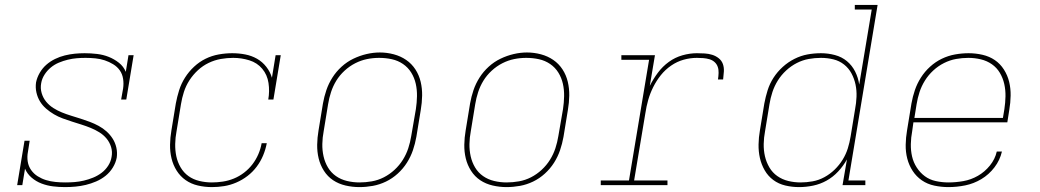

<svg xmlns="http://www.w3.org/2000/svg" viewBox="-20 -755 4240 783"><path d="M245 8Q220 8 196 5Q172 2 149.5 -6.5Q127 -15 109 -30.5Q91 -46 82 -67L71 0H50L80 -181H101L94 -136Q90 -116 93 -96.5Q96 -77 107 -61.5Q118 -46 134 -36Q150 -26 168 -20.5Q186 -15 206 -13Q226 -11 246 -11Q265 -11 284 -12.5Q303 -14 322 -18.5Q341 -23 359.5 -30.5Q378 -38 394 -50Q410 -62 421 -79Q432 -96 435 -115Q439 -136 433 -155.5Q427 -175 414.5 -190Q402 -205 385 -215.5Q368 -226 349.5 -233.5Q331 -241 312 -247Q293 -253 274 -259Q255 -265 236 -272Q217 -279 200 -289Q183 -299 168 -312Q153 -325 143 -341.5Q133 -358 128.5 -378Q124 -398 127 -419Q131 -439 142 -458Q153 -477 169 -491Q185 -505 204.5 -514.5Q224 -524 244.5 -529Q265 -534 285 -536Q305 -538 325 -538Q350 -538 375.5 -535Q401 -532 423.5 -523Q446 -514 465 -499Q484 -484 493 -462L504 -530H525L495 -349H474L482 -394Q485 -414 482 -433.5Q479 -453 468.5 -468Q458 -483 441.5 -493Q425 -503 407 -509Q389 -515 369 -517Q349 -519 329 -519Q311 -519 293 -517.5Q275 -516 256.5 -511.5Q238 -507 220 -499.5Q202 -492 187 -479.5Q172 -467 161.5 -450.5Q151 -434 148 -416Q144 -395 150 -375Q156 -355 168.5 -340Q181 -325 197.5 -314.5Q214 -304 232.5 -296.5Q251 -289 270.5 -283Q290 -277 309 -271Q328 -265 346.5 -258Q365 -251 382.5 -241.5Q400 -232 414.5 -219Q429 -206 439.5 -189.5Q450 -173 454.5 -153Q459 -133 456 -112Q452 -91 440 -71.5Q428 -52 410.5 -38Q393 -24 372 -15Q351 -6 330 -1Q309 4 288 6Q267 8 245 8Z M844 8Q815 8 787 1.5Q759 -5 737 -20.5Q715 -36 700.5 -59Q686 -82 679.5 -109Q673 -136 673.5 -165Q674 -194 679 -223L697 -333Q702 -360 710.5 -387Q719 -414 734.5 -438.5Q750 -463 771.5 -483Q793 -503 818.5 -515.5Q844 -528 872 -533Q900 -538 927 -538Q954 -538 980 -533Q1006 -528 1028 -515.5Q1050 -503 1066 -482.5Q1082 -462 1089 -438L1104 -530H1125L1095 -349H1074Q1080 -383 1075 -416.5Q1070 -450 1049.5 -474.5Q1029 -499 997 -509Q965 -519 931 -519Q906 -519 880.5 -514.5Q855 -510 831 -498.5Q807 -487 787 -468.5Q767 -450 752.5 -427.5Q738 -405 730 -380Q722 -355 718 -330L700 -220Q695 -194 694.5 -168Q694 -142 699 -118Q704 -94 716.5 -72.5Q729 -51 748.5 -37Q768 -23 793 -17Q818 -11 844 -11Q866 -11 889 -14.5Q912 -18 934 -27Q956 -36 975.5 -51Q995 -66 1009.5 -85Q1024 -104 1033.5 -126Q1043 -148 1047 -171H1068Q1063 -145 1053 -121Q1043 -97 1027 -75.5Q1011 -54 989.5 -37.5Q968 -21 943.5 -10.5Q919 0 894 4Q869 8 844 8Z M1446 8Q1417 8 1389 1.5Q1361 -5 1338.5 -20Q1316 -35 1301 -58.5Q1286 -82 1279.5 -109Q1273 -136 1273.5 -165Q1274 -194 1279 -223L1297 -333Q1302 -361 1311 -387.5Q1320 -414 1335.5 -438.5Q1351 -463 1373 -483Q1395 -503 1421 -515.5Q1447 -528 1474.5 -534.5Q1502 -541 1529 -541Q1558 -541 1586 -533.5Q1614 -526 1636.5 -510.5Q1659 -495 1674 -472Q1689 -449 1695.5 -421.5Q1702 -394 1701.5 -365Q1701 -336 1696 -307L1678 -197Q1673 -169 1664 -142.5Q1655 -116 1639.5 -91.5Q1624 -67 1602 -47Q1580 -27 1554 -14.5Q1528 -2 1500.5 3Q1473 8 1446 8ZM1446 -11Q1471 -11 1496.5 -15.5Q1522 -20 1545.5 -32Q1569 -44 1589 -62.5Q1609 -81 1623 -103.5Q1637 -126 1645 -150.5Q1653 -175 1657 -200L1676 -310Q1680 -336 1680.5 -362.5Q1681 -389 1675.5 -413.5Q1670 -438 1657 -459Q1644 -480 1623.5 -494Q1603 -508 1578 -513.5Q1553 -519 1526 -519Q1501 -519 1476.5 -514Q1452 -509 1428.5 -497Q1405 -485 1385 -466.5Q1365 -448 1351.5 -426Q1338 -404 1330 -379.5Q1322 -355 1318 -330L1300 -220Q1295 -194 1294.5 -168Q1294 -142 1299.5 -117.5Q1305 -93 1317.5 -72Q1330 -51 1350 -37Q1370 -23 1395 -17Q1420 -11 1446 -11Z M2046 8Q2017 8 1989 1.5Q1961 -5 1938.5 -20Q1916 -35 1901 -58.5Q1886 -82 1879.5 -109Q1873 -136 1873.5 -165Q1874 -194 1879 -223L1897 -333Q1902 -361 1911 -387.5Q1920 -414 1935.5 -438.5Q1951 -463 1973 -483Q1995 -503 2021 -515.5Q2047 -528 2074.5 -534.5Q2102 -541 2129 -541Q2158 -541 2186 -533.5Q2214 -526 2236.5 -510.5Q2259 -495 2274 -472Q2289 -449 2295.5 -421.5Q2302 -394 2301.5 -365Q2301 -336 2296 -307L2278 -197Q2273 -169 2264 -142.5Q2255 -116 2239.5 -91.5Q2224 -67 2202 -47Q2180 -27 2154 -14.5Q2128 -2 2100.5 3Q2073 8 2046 8ZM2046 -11Q2071 -11 2096.5 -15.5Q2122 -20 2145.5 -32Q2169 -44 2189 -62.5Q2209 -81 2223 -103.5Q2237 -126 2245 -150.5Q2253 -175 2257 -200L2276 -310Q2280 -336 2280.5 -362.5Q2281 -389 2275.5 -413.5Q2270 -438 2257 -459Q2244 -480 2223.5 -494Q2203 -508 2178 -513.5Q2153 -519 2126 -519Q2101 -519 2076.5 -514Q2052 -509 2028.5 -497Q2005 -485 1985 -466.5Q1965 -448 1951.5 -426Q1938 -404 1930 -379.5Q1922 -355 1918 -330L1900 -220Q1895 -194 1894.5 -168Q1894 -142 1899.5 -117.5Q1905 -93 1917.5 -72Q1930 -51 1950 -37Q1970 -23 1995 -17Q2020 -11 2046 -11Z M2430 0V-19H2545L2627 -511H2514V-530H2651L2630 -405Q2644 -433 2663 -458.5Q2682 -484 2707.5 -502.5Q2733 -521 2763 -529.5Q2793 -538 2822 -538Q2838 -538 2854 -537Q2870 -536 2884.5 -531.5Q2899 -527 2911 -517.5Q2923 -508 2928 -494Q2933 -480 2932 -463.5Q2931 -447 2929 -431H2908Q2910 -444 2910.5 -457.5Q2911 -471 2907 -482.5Q2903 -494 2894 -502Q2885 -510 2873 -513.5Q2861 -517 2848 -518Q2835 -519 2822 -519Q2795 -519 2768 -511.5Q2741 -504 2717 -487.5Q2693 -471 2675 -448.5Q2657 -426 2644 -400Q2631 -374 2623.5 -347.5Q2616 -321 2612 -294L2566 -19H2702V0Z M3239 8Q3210 8 3182.5 1.5Q3155 -5 3133.5 -21Q3112 -37 3098.5 -60.5Q3085 -84 3079 -110.5Q3073 -137 3073.5 -166Q3074 -195 3079 -223L3097 -333Q3102 -360 3110.5 -387Q3119 -414 3134.5 -438Q3150 -462 3172 -482Q3194 -502 3220 -515Q3246 -528 3273 -533Q3300 -538 3328 -538Q3357 -538 3385 -530.5Q3413 -523 3434 -505.5Q3455 -488 3467.5 -463Q3480 -438 3484 -410L3535 -716H3466V-735H3559L3440 -19H3509V0H3416L3434 -105Q3419 -78 3398 -55.5Q3377 -33 3351 -18.5Q3325 -4 3296 2Q3267 8 3239 8ZM3245 -11Q3269 -11 3294 -15.5Q3319 -20 3342 -32.5Q3365 -45 3384 -63.5Q3403 -82 3416.5 -104Q3430 -126 3437.5 -150Q3445 -174 3449 -199L3467 -309Q3472 -335 3473 -360.5Q3474 -386 3469 -410Q3464 -434 3452.5 -455.5Q3441 -477 3422 -492Q3403 -507 3378.5 -513Q3354 -519 3328 -519Q3303 -519 3278 -514.5Q3253 -510 3229.5 -498Q3206 -486 3186 -467.5Q3166 -449 3152 -426.5Q3138 -404 3130 -379.5Q3122 -355 3118 -330L3100 -220Q3095 -194 3094.5 -168Q3094 -142 3099.5 -118Q3105 -94 3117.5 -72.5Q3130 -51 3150 -37Q3170 -23 3194.5 -17Q3219 -11 3245 -11Z M3848 8Q3819 8 3790.5 2Q3762 -4 3739.5 -19.5Q3717 -35 3702 -58Q3687 -81 3680 -108Q3673 -135 3673.5 -164.5Q3674 -194 3679 -223L3697 -333Q3702 -361 3711 -387.5Q3720 -414 3735.5 -438.5Q3751 -463 3773 -483Q3795 -503 3821 -515.5Q3847 -528 3875 -533Q3903 -538 3930 -538Q3959 -538 3987 -531.5Q4015 -525 4037 -510Q4059 -495 4074 -471.5Q4089 -448 4095.5 -421Q4102 -394 4101.5 -365Q4101 -336 4096 -307L4088 -256H3705L3700 -220Q3695 -194 3694.5 -167.5Q3694 -141 3699.5 -117Q3705 -93 3718.5 -72Q3732 -51 3751.5 -36.5Q3771 -22 3796.5 -16.5Q3822 -11 3848 -11Q3878 -11 3909 -16.5Q3940 -22 3968 -38Q3996 -54 4017 -80Q4038 -106 4045 -137H4066Q4058 -102 4035.5 -72.5Q4013 -43 3982 -24.5Q3951 -6 3916.5 1Q3882 8 3848 8ZM4070 -274 4076 -310Q4080 -336 4080.5 -362Q4081 -388 4075.5 -412.5Q4070 -437 4057.5 -458Q4045 -479 4025 -493Q4005 -507 3980 -513Q3955 -519 3929 -519Q3904 -519 3879 -514.5Q3854 -510 3830 -498Q3806 -486 3786 -467.5Q3766 -449 3752 -426.5Q3738 -404 3730 -379.5Q3722 -355 3718 -330L3709 -274Z"/></svg>

Font: Iosevka Curly Slab ThExObl
Style: Regular
Weight: 100
Width: 7
Italic angle: -9°
Monospace: yes
Designer: Belleve Invis
Foundry: Belleve Invis
Version: Version 11.1.0; ttfautohint (v1.8.3)